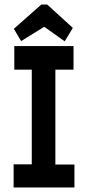

<svg xmlns="http://www.w3.org/2000/svg" viewBox="-20 -826 390 846"><path d="M40 0V-102H120V-519H43V-623H304V-519H224V-101H308V0ZM73 -645 41 -699 162 -806H188L301 -703L265 -644L175 -708Z"/></svg>

Font: Inconsolata ExtraCondensed Black
Style: Regular
Weight: 900
Width: 2
Monospace: yes
Designer: Raph Levien, Cyreal, Brenton Simpson
Foundry: Raph Levien, Cyreal, Google
Version: Version 3.001; ttfautohint (v1.8.2.53-6de2)